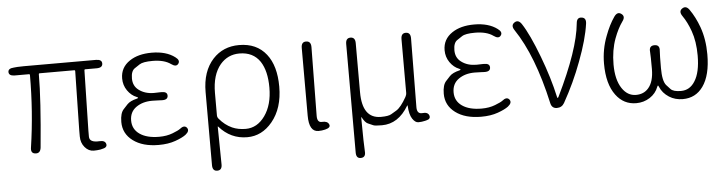

<svg xmlns="http://www.w3.org/2000/svg" viewBox="-46 -755 4404 1162"><g transform="rotate(-5 2156.0 -174.0)"><path d="M539 10Q519 13 499 13Q468 13 445 -14Q422 -41 422 -80Q422 -98 422 -116L429 -477Q429 -482 424 -482H213Q208 -482 208 -477Q208 -323 180 -34Q176 2 146 -1Q116 -3 122 -39Q154 -254 154 -477Q154 -482 149 -482H63Q27 -482 26 -505Q25 -528 61 -530L83 -532Q102 -533 121 -533H560Q596 -533 596 -508Q596 -482 560 -482H490Q485 -482 485 -477L477 -110Q477 -92 477 -74Q477 -37 539 -41Q573 -43 578 -20Q583 2 547 8Z M894 13Q797 13 738.5 -30.5Q680 -74 680 -145Q680 -200 703 -223Q715 -236 727 -249Q745 -268 787 -278Q794 -280 794 -282.5Q794 -285 786 -288Q753 -301 730.5 -333.5Q708 -366 708 -407Q708 -474 765 -512Q817 -547 899 -547Q987 -547 1040 -507Q1069 -486 1054 -466Q1040 -447 1011 -468Q971 -497 900 -497Q842 -497 821 -483Q806 -473 791 -463Q767 -448 767 -402Q767 -356 801 -331Q838 -303 893 -303Q911 -303 929 -304H937Q973 -305 973 -280Q973 -254 937 -255L913 -256Q895 -257 877 -257Q819 -257 779.5 -229Q740 -201 740 -148.5Q740 -96 783 -66Q826 -36 901 -36Q947 -36 983 -50Q1019 -64 1029 -72Q1057 -95 1073 -76Q1088 -56 1060 -34Q1039 -18 995.5 -2.5Q952 13 894 13Z M1233 199Q1204 199 1204 163V-281Q1204 -407 1271 -480Q1333 -547 1430 -547Q1537 -547 1595 -473Q1651 -402 1651 -275Q1651 -144 1584 -63Q1521 13 1432 13Q1331 13 1262 -66Q1259 -70 1259 -65L1262 162Q1263 199 1233 199ZM1427 -38Q1497 -38 1544 -104Q1591 -170 1591 -275Q1591 -376 1553 -434Q1511 -496 1428 -496Q1357 -496 1311 -442Q1260 -381 1260 -271V-135Q1260 -123 1268 -114Q1301 -74 1345 -54Q1381 -38 1427 -38Z M1905 8Q1885 13 1864 13Q1807 13 1807 -85V-497Q1807 -533 1836 -533Q1866 -533 1866 -497L1861 -78Q1861 -37 1891 -40Q1923 -42 1932 -22Q1942 -1 1905 8Z M2106 198Q2077 199 2077 163V-497Q2077 -533 2106 -533Q2135 -533 2135 -497V-199Q2135 -39 2248 -39Q2295 -39 2312 -50Q2328 -60 2344 -69Q2372 -86 2406 -146Q2413 -158 2413 -172V-497Q2413 -533 2442 -533Q2471 -533 2471 -497L2467 -78Q2467 -37 2500 -40Q2533 -44 2541 -22Q2548 0 2520 6L2512 8Q2492 13 2471 13Q2452 13 2435 -12.5Q2418 -38 2415 -92Q2415 -97 2412 -93Q2350 12 2250 12Q2207 12 2197 7Q2181 0 2165 -7Q2149 -14 2131 -47Q2129 -51 2129 -46V-29Q2130 117 2133 161Q2136 197 2106 198Z M2853 13Q2756 13 2697.5 -30.5Q2639 -74 2639 -145Q2639 -200 2662 -223Q2674 -236 2686 -249Q2704 -268 2746 -278Q2753 -280 2753 -282.5Q2753 -285 2745 -288Q2712 -301 2689.5 -333.5Q2667 -366 2667 -407Q2667 -474 2724 -512Q2776 -547 2858 -547Q2946 -547 2999 -507Q3028 -486 3013 -466Q2999 -447 2970 -468Q2930 -497 2859 -497Q2801 -497 2780 -483Q2765 -473 2750 -463Q2726 -448 2726 -402Q2726 -356 2760 -331Q2797 -303 2852 -303Q2870 -303 2888 -304H2896Q2932 -305 2932 -280Q2932 -254 2896 -255L2872 -256Q2854 -257 2836 -257Q2778 -257 2738.5 -229Q2699 -201 2699 -148.5Q2699 -96 2742 -66Q2785 -36 2860 -36Q2906 -36 2942 -50Q2978 -64 2988 -72Q3016 -95 3032 -76Q3047 -56 3019 -34Q2998 -18 2954.5 -2.5Q2911 13 2853 13Z M3314 0Q3283 0 3276 -33Q3211 -326 3099 -492Q3079 -522 3103 -538Q3127 -554 3147 -524Q3191 -457 3244 -317Q3294 -185 3320 -67Q3321 -60 3323.5 -60Q3326 -60 3330 -68Q3463 -341 3478 -500Q3481 -536 3510 -532Q3539 -529 3534 -493Q3521 -399 3471 -267Q3425 -143 3359 -26Q3344 0 3314 0Z M3795 13Q3719 13 3672 -50Q3621 -118 3621 -242Q3621 -329 3652 -409Q3676 -474 3708 -520Q3729 -550 3752 -533Q3776 -516 3754 -487Q3726 -448 3704 -389Q3678 -319 3678 -232Q3678 -140 3713 -87Q3746 -37 3798 -37Q3845 -37 3873 -69Q3907 -107 3907 -185.5Q3907 -264 3905 -290Q3901 -327 3935 -327Q3968 -327 3964 -290Q3962 -264 3962 -185.5Q3962 -107 3984 -81Q3996 -68 4008 -55Q4024 -37 4071 -37Q4125 -37 4156 -87Q4190 -140 4190 -242Q4190 -328 4167 -392Q4147 -448 4119 -488Q4098 -518 4122 -534Q4146 -550 4166 -521Q4199 -474 4222 -411Q4249 -336 4249 -244Q4249 -117 4201 -50Q4156 13 4078 13Q4031 13 3995 -10Q3956 -35 3940 -74Q3937 -82 3935 -82Q3933 -82 3930 -75Q3915 -35 3878 -11Q3841 13 3795 13Z"/></g></svg>

Font: Resource Han Rounded KR Light
Style: Regular
Weight: 300
Designer: Cyano Hao (round all glyphs); Ryoko NISHIZUKA 西塚涼子 (kana, bopomofo & ideographs); Paul D. Hunt (Latin, Greek & Cyrillic)
Foundry: Cyano Hao
Version: 0.990